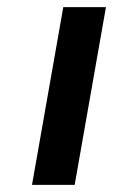

<svg xmlns="http://www.w3.org/2000/svg" viewBox="-20 -520 318 540"><path d="M70 0 158 -500H278L190 0Z"/></svg>

Font: Cuprum
Style: Bold Italic
Weight: 700
Italic angle: -10°
Designer: Jovanny Lemonad
Foundry: Jovanny Lemonad
Version: Version 3.000